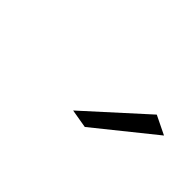

<svg xmlns="http://www.w3.org/2000/svg" viewBox="-19 -879 396 396"><g transform="rotate(45 178.5 -681.5)"><path d="M295 -743 336 -723 208 -620 167 -627Z"/></g></svg>

Font: TypoPRO Montserrat
Style: Italic
Weight: 275
Italic angle: -11.3°
Designer: Julieta Ulanovsky
Foundry: Julieta Ulanovsky
Version: Version 6.001